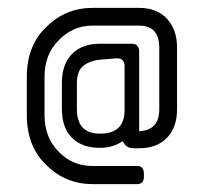

<svg xmlns="http://www.w3.org/2000/svg" viewBox="-20 -427 519 487"><path d="M333 -51H319Q310 -51 303.5 -54.5Q297 -58 291 -69Q267 -52 233 -52Q188 -52 162.5 -77.5Q137 -103 137 -151V-217Q137 -264 162.5 -290Q188 -316 233 -316H315Q324 -316 328.5 -310.5Q333 -305 333 -297V-94Q360 -96 372 -110Q384 -124 384 -150V-306Q384 -362 333 -362H214Q165 -362 129 -325Q93 -289 93 -233V-135Q93 -78 129 -42Q164 -6 214 -6H328Q345 -6 345 14V21Q345 40 328 40H215Q147 40 99 -7Q48 -54 48 -136V-232Q48 -313 99 -360Q147 -407 215 -407H333Q378 -407 403.5 -379.5Q429 -352 429 -307V-149Q429 -104 403.5 -77.5Q378 -51 333 -51ZM296 -259Q296 -280 275 -279L238 -276Q210 -274 192.5 -261Q175 -248 175 -216V-151Q175 -88 233 -88H234Q296 -88 296 -148Z"/></svg>

Font: Chathura
Style: Bold
Weight: 700
Designer: Appaji Ambarisha Darbha
Foundry: Aditya Fonts
Version: Version 1.002 2016